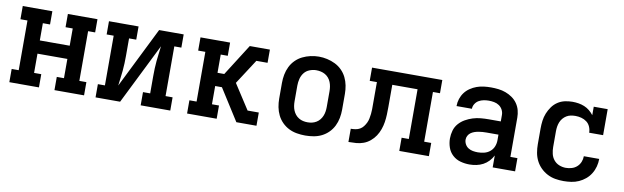

<svg xmlns="http://www.w3.org/2000/svg" viewBox="-39 -925 4278 1316"><g transform="rotate(10 2100.0 -266.5)"><path d="M40 0V-92H89V-438H40V-530H246V-438H196V-318H404V-438H354V-530H560V-438H511V-92H560V0H354V-92H404V-226H196V-92H246V0Z M640 0V-92H689V-438H640V-530H846V-438H796V-318Q796 -291 795 -264.5Q794 -238 791.5 -212Q789 -186 785.5 -159.5Q782 -133 779 -107L989 -530H1160V-438H1111V-92H1160V0H954V-92H1004V-212Q1004 -239 1005 -265.5Q1006 -292 1008.5 -318Q1011 -344 1014.5 -370.5Q1018 -397 1021 -423L811 0Z M1277 0V-92H1327V-438H1277V-530H1483V-438H1434V-311H1481L1620 -530H1760V-438H1682L1638 -370L1570 -265L1682 -92H1760V0H1620L1481 -219H1434V-92H1483V0Z M2100 8Q2071 8 2041.5 3Q2012 -2 1986 -15Q1960 -28 1939 -49Q1918 -70 1905 -96.5Q1892 -123 1886.5 -152Q1881 -181 1881 -210V-320Q1881 -349 1886.5 -378Q1892 -407 1905 -433.5Q1918 -460 1939 -481Q1960 -502 1986.5 -515Q2013 -528 2042 -534.5Q2071 -541 2100 -541Q2129 -541 2158 -534.5Q2187 -528 2213.5 -515Q2240 -502 2261 -481Q2282 -460 2295 -433.5Q2308 -407 2313.5 -378Q2319 -349 2319 -320V-210Q2319 -181 2313.5 -152Q2308 -123 2295 -96.5Q2282 -70 2261 -49Q2240 -28 2214 -15Q2188 -2 2158.5 3Q2129 8 2100 8ZM2100 -84Q2116 -84 2131.5 -87.5Q2147 -91 2161 -99.5Q2175 -108 2185 -120.5Q2195 -133 2201 -147.5Q2207 -162 2209.5 -178Q2212 -194 2212 -210V-320Q2212 -336 2209.5 -352Q2207 -368 2201 -383Q2195 -398 2184.5 -410.5Q2174 -423 2160 -431Q2146 -439 2130 -442.5Q2114 -446 2098 -446Q2075 -446 2052 -437Q2029 -428 2014.5 -409.5Q2000 -391 1994 -367.5Q1988 -344 1988 -320V-210Q1988 -194 1990.5 -178Q1993 -162 1999 -147.5Q2005 -133 2015 -120.5Q2025 -108 2039 -99.5Q2053 -91 2068.5 -87.5Q2084 -84 2100 -84Z M2400 0V-92Q2416 -92 2432.5 -94.5Q2449 -97 2463 -105Q2477 -113 2487 -126Q2497 -139 2504 -153.5Q2511 -168 2514 -184Q2517 -200 2519 -216Q2521 -232 2521 -248.5Q2521 -265 2521 -281Q2521 -281 2521 -281Q2521 -281 2521 -281V-283Q2521 -283 2521 -283Q2521 -283 2521 -283V-438H2471V-530H2960V-438H2911V-92H2960V0H2754V-92H2804V-438H2628V-283Q2628 -257 2627 -230.5Q2626 -204 2622 -178Q2618 -152 2609 -126.5Q2600 -101 2585.5 -79Q2571 -57 2550 -39.5Q2529 -22 2504.5 -13Q2480 -4 2453.5 -2Q2427 0 2400 0Z M3243 8Q3211 8 3180 -0.5Q3149 -9 3125.5 -30.5Q3102 -52 3091.5 -82.5Q3081 -113 3081 -145Q3081 -173 3089 -200.5Q3097 -228 3115.5 -249Q3134 -270 3158.5 -284Q3183 -298 3210 -306.5Q3237 -315 3265 -317.5Q3293 -320 3321 -320H3404V-365Q3404 -384 3395 -401Q3386 -418 3370.5 -428.5Q3355 -439 3336 -442.5Q3317 -446 3299 -446Q3281 -446 3263 -442.5Q3245 -439 3229.5 -430Q3214 -421 3204 -405Q3194 -389 3194 -371Q3194 -371 3194 -371Q3194 -371 3194 -371H3087Q3087 -371 3087 -371.5Q3087 -372 3087 -372Q3087 -397 3095 -421.5Q3103 -446 3118 -466Q3133 -486 3154.5 -500.5Q3176 -515 3199.5 -523.5Q3223 -532 3248 -535Q3273 -538 3299 -538Q3324 -538 3350 -535Q3376 -532 3400.5 -523Q3425 -514 3446.5 -499Q3468 -484 3483 -462.5Q3498 -441 3504.5 -416Q3511 -391 3511 -365V-92H3560V0H3404V-83Q3393 -61 3376 -43Q3359 -25 3337.5 -13.5Q3316 -2 3291.5 3Q3267 8 3243 8ZM3285 -84Q3307 -84 3329.5 -89.5Q3352 -95 3369.5 -109.5Q3387 -124 3395.5 -145Q3404 -166 3404 -189V-228H3321Q3307 -228 3293 -227Q3279 -226 3265 -223.5Q3251 -221 3238 -216.5Q3225 -212 3213.5 -204Q3202 -196 3195 -183Q3188 -170 3188 -156Q3188 -139 3196.5 -123.5Q3205 -108 3219.5 -99Q3234 -90 3251 -87Q3268 -84 3285 -84Z M3898 8Q3868 8 3839.5 3Q3811 -2 3785 -15.5Q3759 -29 3738 -50Q3717 -71 3704 -97Q3691 -123 3686 -152Q3681 -181 3681 -210V-320Q3681 -347 3684.5 -374Q3688 -401 3698 -426Q3708 -451 3724 -473.5Q3740 -496 3762.5 -511Q3785 -526 3811.5 -532Q3838 -538 3865 -538Q3887 -538 3908 -534.5Q3929 -531 3948.5 -523Q3968 -515 3984.5 -501.5Q4001 -488 4014 -471V-530H4111V-349H4014Q4014 -370 4005.5 -390Q3997 -410 3980.5 -422.5Q3964 -435 3943.5 -440.5Q3923 -446 3902 -446Q3886 -446 3870 -443Q3854 -440 3840 -431.5Q3826 -423 3815.5 -410.5Q3805 -398 3799 -383Q3793 -368 3790.5 -352Q3788 -336 3788 -320V-210Q3788 -186 3793.5 -162.5Q3799 -139 3814 -120.5Q3829 -102 3851.5 -93Q3874 -84 3898 -84Q3918 -84 3938.5 -90Q3959 -96 3974.5 -110Q3990 -124 3998 -143.5Q4006 -163 4006 -184Q4006 -184 4006 -184Q4006 -184 4006 -184H4113Q4113 -184 4113 -184Q4113 -184 4113 -184Q4113 -157 4106 -130.5Q4099 -104 4084.5 -80.5Q4070 -57 4049 -39.5Q4028 -22 4003.5 -11Q3979 0 3952 4Q3925 8 3898 8Z"/></g></svg>

Font: Iosevka Slab Semibold Extended
Style: Regular
Weight: 600
Width: 7
Monospace: yes
Designer: Belleve Invis
Foundry: Belleve Invis
Version: Version 11.1.0; ttfautohint (v1.8.3)